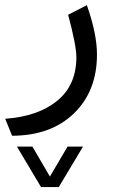

<svg xmlns="http://www.w3.org/2000/svg" viewBox="-37 -280 446 751"><path d="M123.5 451.7 29.3 293.5H89.8L158.2 410.6L227.1 293.5H287.6L192.9 451.7ZM10.3 251 -16.6 184.6Q112.3 175.3 187 114Q261.7 52.7 261.7 -56.2Q261.7 -102.1 229.5 -222.2L302.7 -259.8Q342.3 -147.5 342.3 -66.9Q342.3 76.2 252.4 163.3Q162.6 250.5 10.3 251Z"/></svg>

Font: Samim FD
Style: FD
Weight: 400
Foundry: DejaVu fonts team - Redesigned by Saber Rastikerdar
Version: Version 4.00 December 17, 2020